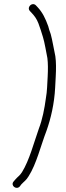

<svg xmlns="http://www.w3.org/2000/svg" viewBox="-20 -726 321 929"><path d="M75.8 176 83.3 166C97.2 151 105.9 147.5 118.3 127C156.5 67.4 177.3 -21.6 204.9 -93C226.2 -152.8 242.8 -224.6 246.8 -301C248.1 -327 248.1 -327 249.7 -356C251.6 -392.6 251.8 -424.9 247.8 -454C241.9 -479.9 232.7 -536.2 225.4 -561C220.1 -575 216.1 -587.7 213.4 -599C199.9 -636.6 185.6 -666.3 161.3 -692L153.7 -700C149.9 -704 145.3 -706 140 -706C125.1 -706 111.9 -686.1 124.3 -673L131.9 -665C146.6 -649.5 157.2 -635.3 165.7 -613.5C174 -592 179.8 -572.2 187.7 -547C195.6 -522.9 204 -470.4 209.3 -445C212.5 -419.3 212.4 -388.8 210.7 -356C209.1 -327 209.1 -327 207.8 -302C206.9 -284.7 205 -268 202.2 -252C195.3 -199.6 184.9 -147.5 168.5 -105C144.4 -37.3 122.2 49.7 86.4 107C75.3 124.5 67.3 127.4 54.6 142L46 152C29 171.3 59 195 75.8 176Z"/></svg>

Font: Just Breathe
Style: Obl1
Weight: 400
Foundry: Cannot Into Space Fonts
Version: Version 0.72